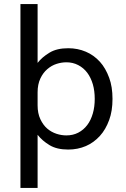

<svg xmlns="http://www.w3.org/2000/svg" viewBox="-20 -720 615 940"><path d="M514.6 -132.8Q497.6 -85.9 469.2 -54.7Q439 -21.5 400.4 -4.9Q360.4 12.2 314 12.2Q258.3 12.2 222.7 -9.3Q186.5 -31.2 164.1 -60.1V200.2H80.1V-700.2H164.1V-412.1Q185.5 -439.9 222.7 -462.4Q258.3 -483.9 314 -483.9Q360.4 -483.9 400.4 -466.8Q439.5 -450.2 469.2 -417.5Q497.1 -386.7 514.6 -338.9Q530.8 -294.9 530.8 -235.8Q530.8 -176.8 514.6 -132.8ZM443.8 -235.8Q443.8 -274.9 434.6 -307.1Q424.8 -340.3 407.2 -363.8Q389.2 -387.7 362.8 -401.4Q336.4 -415 305.2 -415Q280.8 -415 256.8 -407.2Q232.4 -399.4 211.4 -381.3Q190.9 -363.8 177.7 -335.9Q164.1 -307.1 164.1 -268.1V-204.1Q164.1 -165 177.7 -136.2Q191.4 -107.4 211.4 -90.3Q231.4 -73.2 256.8 -64.9Q280.8 -57.1 305.2 -57.1Q336.9 -57.1 362.8 -70.3Q389.2 -84 407.2 -107.9Q424.8 -130.9 434.6 -165Q443.8 -197.3 443.8 -235.8Z"/></svg>

Font: Post Grotesk Regular
Style: Regular
Weight: 500
Version: 0.900; ttfautohint (v0.96) -l 8 -r 50 -G 200 -x 14 -w "gGD" 